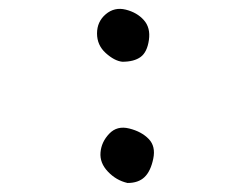

<svg xmlns="http://www.w3.org/2000/svg" viewBox="-20 -569 540 430"><path d="M265.6 -159.2Q240.2 -165 221.7 -184.6Q203.1 -204.1 205.1 -227.5Q207 -251 224.6 -269.5Q242.2 -288.1 269.5 -281.2Q296.9 -274.4 313 -257.8Q329.1 -241.2 323.2 -213.4Q317.4 -185.5 303.7 -172.4Q290 -159.2 265.6 -159.2ZM253.9 -430.7Q236.3 -432.6 216.8 -450.2Q197.3 -467.8 197.3 -494.1Q197.3 -520.5 216.8 -537.1Q236.3 -553.7 261.7 -547.4Q287.1 -541 302.2 -523.9Q317.4 -506.8 313.5 -479.5Q309.6 -452.1 294.9 -441.4Q280.3 -430.7 253.9 -430.7Z"/></svg>

Font: NaikaiFont
Style: Regular
Weight: 400
Version: Version 1.67